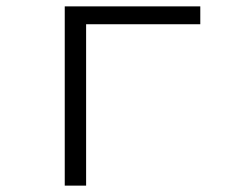

<svg xmlns="http://www.w3.org/2000/svg" viewBox="-20 -582 740 602"><path d="M183 -562V0H250V-506H608V-562Z"/></svg>

Font: Kawkab Mono Light
Style: Regular
Weight: 300
Monospace: yes
Designer: Abdullah Arif
Foundry: Abdullah Arif
Version: Version 1.000;PS 000.500;hotconv 1.0.88;makeotf.lib2.5.64775